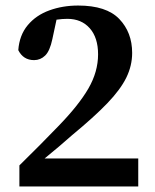

<svg xmlns="http://www.w3.org/2000/svg" viewBox="-20 -673 560 693"><path d="M50 0V-76Q88 -113 123.5 -149Q159 -185 190 -217Q264 -293 299 -353.5Q334 -414 334 -477Q334 -537 304 -571Q274 -605 223 -605Q205 -605 184 -602L169 -532Q160 -489 143 -472.5Q126 -456 103 -456Q64 -456 46 -492Q50 -546 80 -582Q110 -618 158 -635.5Q206 -653 262 -653Q364 -653 410.5 -604.5Q457 -556 457 -482Q457 -436 436 -393Q415 -350 367.5 -300.5Q320 -251 240 -185Q220 -167 194.5 -145.5Q169 -124 141 -101H479V0Z"/></svg>

Font: Source Serif 4 Semibold
Style: Regular
Weight: 600
Designer: Frank Grießhammer
Foundry: Adobe
Version: Version 4.005;hotconv 1.1.0;makeotfexe 2.6.0